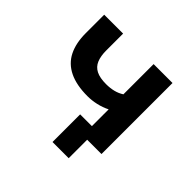

<svg xmlns="http://www.w3.org/2000/svg" viewBox="-156 -657 948 948"><g transform="rotate(45 317.5 -183.5)"><path d="M440 129H327V-64H515V0H440ZM409 0V-181Q381 -167 350 -160Q319 -153 289 -153Q212 -153 161.5 -177.5Q111 -202 87 -250Q63 -298 63 -368V-496H195V-378Q195 -339 206 -312.5Q217 -286 242.5 -273Q268 -260 312 -260Q340 -260 364 -266Q388 -272 408 -285V-496H540V0Z"/></g></svg>

Font: Nunito Sans 9pt
Style: Bold
Weight: 700
Version: Version 3.101;gftools[0.9.27]